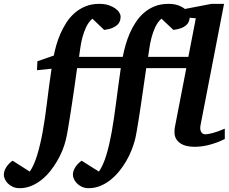

<svg xmlns="http://www.w3.org/2000/svg" viewBox="-150 -757 1200 1006"><path d="M844.2 -664.1Q842.8 -652.8 838.6 -642.8Q834.5 -632.8 825 -624.3Q815.4 -615.7 799.3 -609.6Q783.2 -603.5 758.8 -600.1L695.8 -659.2Q675.8 -641.1 663.3 -614.3Q650.9 -587.4 643.6 -558.8Q636.2 -530.3 632.6 -503.7Q628.9 -477.1 626 -459H836.9L876 -661.1ZM1027.8 -28.8Q991.7 -10.3 950 1Q908.2 12.2 869.1 12.2Q819.3 12.2 791.7 -8.5Q764.2 -29.3 764.2 -64Q764.2 -72.3 764.9 -81.3Q765.6 -90.3 768.1 -100.1L826.2 -399.9H616.2Q614.3 -385.7 610.1 -357.7Q606 -329.6 600.8 -293.7Q595.7 -257.8 589.8 -217.8Q584 -177.7 578.1 -140.6Q572.3 -103.5 566.9 -72.5Q561.5 -41.5 557.1 -23.9Q550.3 2.4 538.6 31.5Q526.9 60.5 510.5 88.6Q494.1 116.7 473.1 142.1Q452.1 167.5 427.5 186.8Q402.8 206.1 374.5 217.5Q346.2 229 314.9 229Q293.9 229 278.3 221.4Q262.7 213.9 252.4 203.1Q242.2 192.4 237.1 180.2Q231.9 168 231.9 159.2Q231.9 139.2 244.6 119.1Q257.3 99.1 277.8 85L368.2 142.1Q379.9 125.5 389.6 103.3Q399.4 81.1 407.5 54.4Q415.5 27.8 422.4 -2.2Q429.2 -32.2 435.1 -64Q440.9 -97.2 446.8 -136.5Q452.6 -175.8 458.3 -219Q463.9 -262.2 470 -307.9Q476.1 -353.5 482.9 -399.9H253.9Q252 -385.7 248 -357.7Q244.1 -329.6 239 -293.7Q233.9 -257.8 227.8 -217.8Q221.7 -177.7 215.8 -140.6Q210 -103.5 204.6 -72.5Q199.2 -41.5 194.8 -23.9Q188.5 2.4 176.8 31.5Q165 60.5 148.4 88.6Q131.8 116.7 111.1 142.1Q90.3 167.5 65.7 186.8Q41 206.1 12.7 217.5Q-15.6 229 -46.9 229Q-68.4 229 -84 221.4Q-99.6 213.9 -109.9 203.1Q-120.1 192.4 -125 180.2Q-129.9 168 -129.9 159.2Q-129.9 139.2 -117.2 119.1Q-104.5 99.1 -84 85L5.9 142.1Q17.6 125.5 27.3 103.3Q37.1 81.1 45.2 54.4Q53.2 27.8 60.3 -2.2Q67.4 -32.2 73.2 -64Q85.9 -133.3 95.9 -217.3Q106 -301.3 120.1 -397L43.9 -389.2L45.9 -436L131.8 -465.8Q136.7 -490.7 145 -520.3Q153.3 -549.8 166.5 -580.1Q179.7 -610.4 197.8 -638.4Q215.8 -666.5 240.7 -688.5Q265.6 -710.4 297.6 -723.6Q329.6 -736.8 370.1 -736.8Q397.9 -736.8 418.7 -730Q439.5 -723.1 453.6 -713.1Q467.8 -703.1 474.9 -691.4Q481.9 -679.7 481.9 -669.9Q481.9 -658.7 478.5 -647.7Q475.1 -636.7 465.6 -627.4Q456.1 -618.2 439.2 -610.8Q422.4 -603.5 396 -600.1L334 -659.2Q313.5 -641.1 301 -614.3Q288.6 -587.4 281.2 -558.8Q273.9 -530.3 270.5 -503.7Q267.1 -477.1 264.2 -459H493.2Q498.5 -487.8 507.6 -519.8Q516.6 -551.8 530 -582.8Q543.5 -613.8 562 -641.6Q580.6 -669.4 605.2 -690.7Q629.9 -711.9 661.4 -724.4Q692.9 -736.8 731.9 -736.8Q762.2 -736.8 783.7 -729Q805.2 -721.2 818.8 -710L958 -736.8H1023.9L900.9 -102.1Q898.9 -93.3 899.2 -84.7Q899.4 -76.2 902.3 -69.1Q905.3 -62 911.1 -57.6Q917 -53.2 925.8 -53.2Q938.5 -53.2 965.6 -60.3Q992.7 -67.4 1027.8 -83Z"/></svg>

Font: Charis SIL Eur
Style: Bold Italic
Weight: 700
Italic angle: -11°
Foundry: SIL International
Version: Version 5.000